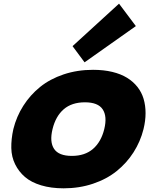

<svg xmlns="http://www.w3.org/2000/svg" viewBox="-20 -1023 843 1053"><path d="M445.8 -461.9Q373.5 -461.9 329.3 -423.6Q285.2 -385.3 268.1 -314.9Q251 -245.1 276.6 -206.5Q302.2 -168 374 -168Q445.8 -168 490.2 -206.5Q534.7 -245.1 551.8 -314.9Q568.8 -384.8 543.2 -423.3Q517.6 -461.9 445.8 -461.9ZM767.1 -314.9Q750 -246.6 712.4 -187.7Q674.8 -128.9 619.9 -84.7Q564.9 -40.5 490 -15.4Q415 9.8 329.1 9.8Q259.8 9.8 205.6 -6.6Q151.4 -22.9 117.2 -52.2Q83 -81.5 63 -122.1Q43 -162.6 42 -211.2Q41 -259.8 53.2 -314.9Q70.3 -383.8 107.7 -442.6Q145 -501.5 199.5 -545.7Q253.9 -589.8 328.9 -615Q403.8 -640.1 490.2 -640.1Q548.3 -640.1 595.7 -628.7Q643.1 -617.2 676.8 -596.4Q710.4 -575.7 733.6 -546.4Q756.8 -517.1 767.6 -480.7Q778.3 -444.3 778.3 -402.6Q778.3 -360.8 767.1 -314.9ZM632.8 -1002.9 725.1 -879.9 443.8 -681.2 377.9 -770Z"/></svg>

Font: Sinkin Sans 900 X Black Italic
Style: Regular
Weight: 950
Italic angle: -112°
Designer: Keith Bates
Foundry: K-Type
Version: Sinkin Sans (version 1.0)  by Keith Bates   •   © 2014   www